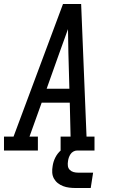

<svg xmlns="http://www.w3.org/2000/svg" viewBox="-46 -755 566 963"><path d="M-26 0V-70H22L270 -735H361L388 -70H428V0H258V-70H308L304 -240H163L102 -70H144V0ZM302 -310 297 -490Q297 -520 296 -549.5Q295 -579 295 -609Q284 -579 273.5 -549.5Q263 -520 252 -490L188 -310ZM334 188Q317 188 301 186Q285 184 270.5 178.5Q256 173 244 163.5Q232 154 224.5 140.5Q217 127 216 110.5Q215 94 218 78Q221 56 231.5 35Q242 14 260 -1.5Q278 -17 300.5 -23.5Q323 -30 345 -30L340 0Q331 0 322 5Q313 10 307.5 18.5Q302 27 299 36Q296 45 295 54Q293 66 294.5 77.5Q296 89 304 97Q312 105 323 108Q334 111 346 111H421L409 188Z"/></svg>

Font: Iosevka Slab Oblique
Style: Regular
Weight: 400
Italic angle: -9°
Monospace: yes
Designer: Belleve Invis
Foundry: Belleve Invis
Version: Version 11.1.1; ttfautohint (v1.8.3)